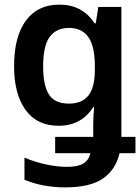

<svg xmlns="http://www.w3.org/2000/svg" viewBox="-20 -572 607 832"><path d="M261 240Q217 240 172 232Q127 224 86 207V111Q133 131 181.5 141Q230 151 270 151Q317 151 340.5 137Q364 123 372 92H219V21H384V-32Q384 -49 385 -69.5Q386 -90 388 -108H384Q333 -27 234 -27Q140 -27 90.5 -96Q41 -165 41 -285Q41 -413 92 -482.5Q143 -552 237 -552Q337 -552 390 -471H395L406 -542H506V21H567V92H498Q482 162 427 201Q372 240 261 240ZM279 -123Q335 -123 363 -158Q391 -193 391 -270V-287Q391 -370 363.5 -410.5Q336 -451 278 -451Q225 -451 196 -413Q167 -375 167 -284Q167 -202 192 -162.5Q217 -123 279 -123Z"/></svg>

Font: Noto Sans Mono SemiCondensed SemiBold
Style: Regular
Weight: 600
Width: 4
Designer: Monotype Design Team
Foundry: Monotype Imaging Inc.
Version: Version 2.014; ttfautohint (v1.8.4.7-5d5b)